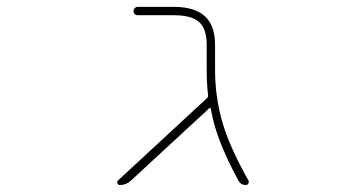

<svg xmlns="http://www.w3.org/2000/svg" viewBox="-20 -564 1040 561"><path d="M698.2 -23.4Q683.6 -23.4 676.8 -36.1Q611.3 -156.2 596.7 -242.2L595.7 -246.1Q594.7 -251 591.8 -248L362.3 -36.1Q348.6 -23.4 330.1 -23.4Q325.2 -23.4 323.2 -28.3Q322.3 -30.3 322.3 -32.2Q322.3 -34.2 324.2 -36.1L585.9 -278.3Q588.9 -281.2 587.9 -286.1Q584 -319.3 584 -358.4V-432.6Q584 -479.5 562 -499.5Q540 -519.5 488.3 -519.5H382.8Q377 -519.5 373.5 -522.9Q370.1 -526.4 370.1 -531.2Q370.1 -536.1 373.5 -540Q377 -543.9 382.8 -543.9H488.3Q548.8 -543.9 578.6 -516.6Q608.4 -489.3 608.4 -432.6V-358.4Q608.4 -279.3 630.9 -203.1Q651.4 -133.8 706.1 -36.1Q707 -34.2 707 -32.2Q707 -30.3 705.1 -27.3Q703.1 -23.4 698.2 -23.4Z"/></svg>

Font: Rounded-X Mgen+ 2m thin
Style: Regular
Weight: 100
Designer: [Source Han Sans]
Ryoko NISHIZUKA  (kana & ideographs); Paul D. Hunt (Latin, Greek & Cyrillic); Wenlong ZHANG  (bopomofo
Version: Version 1.059.20150602